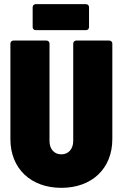

<svg xmlns="http://www.w3.org/2000/svg" viewBox="-20 -895 589 923"><path d="M152 -750H393C402 -750 408 -756 408 -765V-860C408 -869 402 -875 393 -875H152C143 -875 137 -869 137 -860V-765C137 -756 143 -750 152 -750ZM275 8C422 8 520 -85 520 -226V-685C520 -694 514 -700 505 -700H347C338 -700 332 -694 332 -685V-217C332 -179 309 -153 275 -153C240 -153 218 -179 218 -217V-685C218 -694 212 -700 203 -700H45C36 -700 30 -694 30 -685V-226C30 -85 128 8 275 8Z"/></svg>

Font: Barlow Semi Condensed Black
Style: Regular
Weight: 900
Width: 4
Designer: Jeremy Tribby
Foundry: Tribby Type
Version: Version 1.408;PS 001.408;hotconv 1.0.88;makeotf.lib2.5.64775